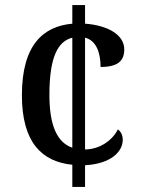

<svg xmlns="http://www.w3.org/2000/svg" viewBox="-20 -734 559 754"><path d="M264 -87V0H314V-85C417 -91 462 -139 462 -185C462 -203 455 -217 443 -226C422 -184 374 -148 314 -147V-586C358 -575 375 -527 375 -471C444 -471 468 -496 468 -540C468 -599 400 -635 314 -641V-714H264V-641C151 -631 66 -559 66 -360C66 -174 145 -99 264 -87ZM264 -586V-154C202 -175 174 -246 174 -361C174 -514 209 -572 264 -586Z"/></svg>

Font: Noto Serif Devanagari SemiCondensed Medium
Style: Regular
Weight: 500
Width: 4
Designer: Universal Thirst, Indian Type Foundry and the Monotype Design Team
Foundry: Monotype Imaging Inc.
Version: Version 2.004